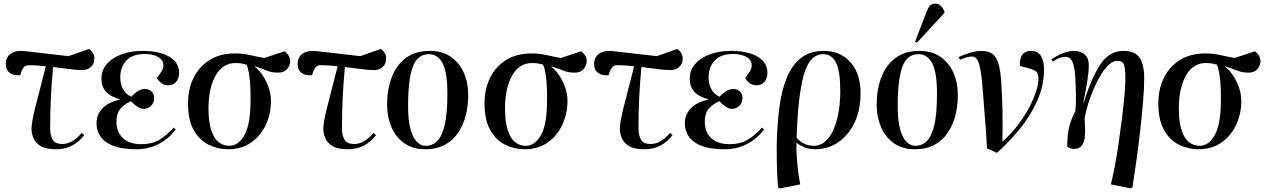

<svg xmlns="http://www.w3.org/2000/svg" viewBox="-20 -810 7008 1060"><path d="M289 14Q233 14 204 -4Q175 -22 164.5 -48Q154 -74 154 -99Q154 -133 174 -214Q194 -295 233 -444Q185 -450 141 -450Q126 -450 116.5 -443.5Q107 -437 97 -411L92 -395Q58 -391 35 -407Q12 -423 12 -457Q12 -494 39.5 -513.5Q67 -533 115 -528L358 -500L472 -540Q483 -531 492 -518.5Q501 -506 501 -488Q501 -457 481.5 -440Q462 -423 433 -423Q406 -423 364 -428.5Q322 -434 273 -440Q264 -342 260.5 -261.5Q257 -181 257 -104Q257 -61 271.5 -38Q286 -15 324 -15Q380 -15 431 -76L445 -64Q418 -28 379.5 -7Q341 14 289 14Z M733 14Q623 14 568 -24Q513 -62 513 -130Q513 -177 545.5 -211.5Q578 -246 642 -260V-262Q587 -278 563.5 -305.5Q540 -333 540 -376Q540 -423 570 -457Q600 -491 651 -510Q702 -529 767 -529Q861 -529 915 -497Q969 -465 969 -407Q968 -375 951.5 -357Q935 -339 909 -339Q885 -339 869.5 -352Q854 -365 846 -379Q865 -405 873.5 -418.5Q882 -432 882 -450Q882 -478 854 -495Q826 -512 779 -512Q714 -512 679.5 -477.5Q645 -443 644 -385Q644 -342 661.5 -314Q679 -286 705 -276Q720 -293 740 -306Q760 -319 780 -319Q800 -319 815.5 -306Q831 -293 831 -269Q831 -242 813.5 -225.5Q796 -209 772 -209Q756 -209 737.5 -221.5Q719 -234 704 -251Q675 -241 649 -214.5Q623 -188 623 -138Q623 -81 658.5 -47.5Q694 -14 761 -14Q817 -14 857.5 -37Q898 -60 939 -106L950 -95Q911 -43 855 -14.5Q799 14 733 14Z M1239 14Q1183 14 1132 -11Q1081 -36 1049.5 -92Q1018 -148 1018 -240Q1018 -317 1048 -379Q1078 -441 1136 -478Q1194 -515 1278 -515Q1320 -515 1360 -506Q1400 -497 1439 -490L1552 -527Q1568 -514 1575 -500.5Q1582 -487 1582 -475Q1582 -446 1563.5 -427Q1545 -408 1514 -409Q1480 -409 1452.5 -420.5Q1425 -432 1386 -444V-442Q1410 -424 1430.5 -393.5Q1451 -363 1463.5 -326Q1476 -289 1476 -252Q1476 -183 1448 -122Q1420 -61 1367 -23.5Q1314 14 1239 14ZM1245 -5Q1297 -5 1330 -65Q1363 -125 1363 -251Q1364 -291 1362 -331.5Q1360 -372 1354.5 -404.5Q1349 -437 1341 -453Q1323 -458 1310.5 -460Q1298 -462 1280 -462Q1210 -462 1171 -394Q1132 -326 1131 -214Q1131 -136 1146.5 -90Q1162 -44 1188 -24.5Q1214 -5 1245 -5Z M1900 14Q1844 14 1815 -4Q1786 -22 1775.5 -48Q1765 -74 1765 -99Q1765 -133 1785 -214Q1805 -295 1844 -444Q1796 -450 1752 -450Q1737 -450 1727.5 -443.5Q1718 -437 1708 -411L1703 -395Q1669 -391 1646 -407Q1623 -423 1623 -457Q1623 -494 1650.5 -513.5Q1678 -533 1726 -528L1969 -500L2083 -540Q2094 -531 2103 -518.5Q2112 -506 2112 -488Q2112 -457 2092.5 -440Q2073 -423 2044 -423Q2017 -423 1975 -428.5Q1933 -434 1884 -440Q1875 -342 1871.5 -261.5Q1868 -181 1868 -104Q1868 -61 1882.5 -38Q1897 -15 1935 -15Q1991 -15 2042 -76L2056 -64Q2029 -28 1990.5 -7Q1952 14 1900 14Z M2328 14Q2258 14 2211 -20Q2164 -54 2140.5 -109.5Q2117 -165 2117 -231Q2117 -314 2142 -381.5Q2167 -449 2219.5 -489Q2272 -529 2354 -529Q2421 -529 2468 -497Q2515 -465 2540 -410Q2565 -355 2565 -283Q2565 -226 2551.5 -173Q2538 -120 2509.5 -77.5Q2481 -35 2436 -10.5Q2391 14 2328 14ZM2330 -5Q2369 -5 2395.5 -33Q2422 -61 2436 -123.5Q2450 -186 2450 -292Q2450 -413 2423 -462Q2396 -511 2348 -511Q2284 -511 2258.5 -440Q2233 -369 2233 -225Q2233 -144 2246.5 -96Q2260 -48 2282 -26.5Q2304 -5 2330 -5Z M2876 14Q2820 14 2769 -11Q2718 -36 2686.5 -92Q2655 -148 2655 -240Q2655 -317 2685 -379Q2715 -441 2773 -478Q2831 -515 2915 -515Q2957 -515 2997 -506Q3037 -497 3076 -490L3189 -527Q3205 -514 3212 -500.5Q3219 -487 3219 -475Q3219 -446 3200.5 -427Q3182 -408 3151 -409Q3117 -409 3089.5 -420.5Q3062 -432 3023 -444V-442Q3047 -424 3067.5 -393.5Q3088 -363 3100.5 -326Q3113 -289 3113 -252Q3113 -183 3085 -122Q3057 -61 3004 -23.5Q2951 14 2876 14ZM2882 -5Q2934 -5 2967 -65Q3000 -125 3000 -251Q3001 -291 2999 -331.5Q2997 -372 2991.5 -404.5Q2986 -437 2978 -453Q2960 -458 2947.5 -460Q2935 -462 2917 -462Q2847 -462 2808 -394Q2769 -326 2768 -214Q2768 -136 2783.5 -90Q2799 -44 2825 -24.5Q2851 -5 2882 -5Z M3537 14Q3481 14 3452 -4Q3423 -22 3412.5 -48Q3402 -74 3402 -99Q3402 -133 3422 -214Q3442 -295 3481 -444Q3433 -450 3389 -450Q3374 -450 3364.5 -443.5Q3355 -437 3345 -411L3340 -395Q3306 -391 3283 -407Q3260 -423 3260 -457Q3260 -494 3287.5 -513.5Q3315 -533 3363 -528L3606 -500L3720 -540Q3731 -531 3740 -518.5Q3749 -506 3749 -488Q3749 -457 3729.5 -440Q3710 -423 3681 -423Q3654 -423 3612 -428.5Q3570 -434 3521 -440Q3512 -342 3508.5 -261.5Q3505 -181 3505 -104Q3505 -61 3519.5 -38Q3534 -15 3572 -15Q3628 -15 3679 -76L3693 -64Q3666 -28 3627.5 -7Q3589 14 3537 14Z M3981 14Q3871 14 3816 -24Q3761 -62 3761 -130Q3761 -177 3793.5 -211.5Q3826 -246 3890 -260V-262Q3835 -278 3811.5 -305.5Q3788 -333 3788 -376Q3788 -423 3818 -457Q3848 -491 3899 -510Q3950 -529 4015 -529Q4109 -529 4163 -497Q4217 -465 4217 -407Q4216 -375 4199.5 -357Q4183 -339 4157 -339Q4133 -339 4117.5 -352Q4102 -365 4094 -379Q4113 -405 4121.5 -418.5Q4130 -432 4130 -450Q4130 -478 4102 -495Q4074 -512 4027 -512Q3962 -512 3927.5 -477.5Q3893 -443 3892 -385Q3892 -342 3909.5 -314Q3927 -286 3953 -276Q3968 -293 3988 -306Q4008 -319 4028 -319Q4048 -319 4063.5 -306Q4079 -293 4079 -269Q4079 -242 4061.5 -225.5Q4044 -209 4020 -209Q4004 -209 3985.5 -221.5Q3967 -234 3952 -251Q3923 -241 3897 -214.5Q3871 -188 3871 -138Q3871 -81 3906.5 -47.5Q3942 -14 4009 -14Q4065 -14 4105.5 -37Q4146 -60 4187 -106L4198 -95Q4159 -43 4103 -14.5Q4047 14 3981 14Z M4286 230 4276 225Q4272 194 4270 133.5Q4268 73 4268 -1Q4270 -118 4282.5 -214.5Q4295 -311 4324 -381.5Q4353 -452 4403 -490.5Q4453 -529 4529 -529Q4586 -529 4631.5 -502.5Q4677 -476 4704 -424Q4731 -372 4731 -295Q4731 -202 4697.5 -132.5Q4664 -63 4607.5 -24.5Q4551 14 4480 14Q4447 14 4422.5 4Q4398 -6 4378 -21H4377Q4376 10 4378.5 50.5Q4381 91 4386 132.5Q4391 174 4398 208ZM4472 -5Q4519 -5 4552 -45.5Q4585 -86 4602 -154.5Q4619 -223 4619 -306Q4619 -419 4595 -465Q4571 -511 4525 -511Q4449 -511 4417 -394.5Q4385 -278 4378 -49Q4418 -5 4472 -5Z M5031 14Q4961 14 4914 -20Q4867 -54 4843.5 -109.5Q4820 -165 4820 -231Q4820 -314 4845 -381.5Q4870 -449 4922.5 -489Q4975 -529 5057 -529Q5124 -529 5171 -497Q5218 -465 5243 -410Q5268 -355 5268 -283Q5268 -226 5254.5 -173Q5241 -120 5212.5 -77.5Q5184 -35 5139 -10.5Q5094 14 5031 14ZM5033 -5Q5072 -5 5098.5 -33Q5125 -61 5139 -123.5Q5153 -186 5153 -292Q5153 -413 5126 -462Q5099 -511 5051 -511Q4987 -511 4961.5 -440Q4936 -369 4936 -225Q4936 -144 4949.5 -96Q4963 -48 4985 -26.5Q5007 -5 5033 -5ZM5043 -575 5032 -580 5095 -744Q5104 -767 5114 -778.5Q5124 -790 5143 -790Q5162 -790 5174 -778Q5186 -766 5194 -746V-739Z M5484 34 5429 9Q5427 -31 5425 -62Q5423 -93 5420.5 -125Q5418 -157 5414.5 -197.5Q5411 -238 5407 -296Q5401 -380 5393 -423.5Q5385 -467 5374 -482.5Q5363 -498 5348 -498Q5332 -498 5313 -492.5Q5294 -487 5280 -480L5273 -495Q5301 -509 5336.5 -519Q5372 -529 5398 -529Q5436 -529 5458.5 -513Q5481 -497 5492.5 -458Q5504 -419 5508 -350Q5513 -277 5514.5 -201.5Q5516 -126 5514 -28Q5561 -69 5597.5 -117Q5634 -165 5660 -213Q5686 -261 5699.5 -303Q5713 -345 5713 -374Q5713 -406 5699.5 -416Q5686 -426 5659 -433L5611 -446Q5608 -484 5623.5 -506.5Q5639 -529 5672 -529Q5711 -529 5727.5 -500Q5744 -471 5744 -429Q5744 -340 5708 -257.5Q5672 -175 5613 -102Q5554 -29 5484 34Z M6221 230 6113 208Q6123 168 6134.5 108Q6146 48 6156 -21.5Q6166 -91 6174.5 -159Q6183 -227 6188 -283.5Q6193 -340 6193 -374Q6193 -425 6186.5 -449.5Q6180 -474 6149 -474Q6125 -474 6102 -453Q6079 -432 6057.5 -396.5Q6036 -361 6018 -319Q6000 -277 5987 -234.5Q5974 -192 5968 -158Q5969 -130 5970.5 -100.5Q5972 -71 5968 -45.5Q5964 -20 5950.5 -4Q5937 12 5909 12Q5900 12 5887 8Q5874 4 5872 -3Q5872 -65 5883 -109.5Q5894 -154 5917 -197Q5921 -236 5920 -286Q5919 -336 5917 -374Q5914 -438 5901.5 -467Q5889 -496 5862 -496Q5826 -496 5793 -469L5785 -482Q5814 -503 5847.5 -516Q5881 -529 5911 -529Q5929 -529 5947.5 -522Q5966 -515 5978.5 -498Q5991 -481 5991 -449Q5991 -413 5982.5 -360.5Q5974 -308 5961 -244L5963 -243Q6006 -382 6055.5 -455.5Q6105 -529 6182 -529Q6247 -529 6272 -490.5Q6297 -452 6297 -378Q6297 -324 6290.5 -247.5Q6284 -171 6274.5 -86.5Q6265 -2 6253.5 79Q6242 160 6232 224Z M6596 14Q6540 14 6489 -11Q6438 -36 6406.5 -92Q6375 -148 6375 -240Q6375 -317 6405 -379Q6435 -441 6493 -478Q6551 -515 6635 -515Q6677 -515 6717 -506Q6757 -497 6796 -490L6909 -527Q6925 -514 6932 -500.5Q6939 -487 6939 -475Q6939 -446 6920.5 -427Q6902 -408 6871 -409Q6837 -409 6809.5 -420.5Q6782 -432 6743 -444V-442Q6767 -424 6787.5 -393.5Q6808 -363 6820.5 -326Q6833 -289 6833 -252Q6833 -183 6805 -122Q6777 -61 6724 -23.5Q6671 14 6596 14ZM6602 -5Q6654 -5 6687 -65Q6720 -125 6720 -251Q6721 -291 6719 -331.5Q6717 -372 6711.5 -404.5Q6706 -437 6698 -453Q6680 -458 6667.5 -460Q6655 -462 6637 -462Q6567 -462 6528 -394Q6489 -326 6488 -214Q6488 -136 6503.5 -90Q6519 -44 6545 -24.5Q6571 -5 6602 -5Z"/></svg>

Font: Literata 72pt Medium
Style: Italic
Weight: 500
Italic angle: -2°
Designer: Latin by Veronika Burian and Jose Scaglione. Greek by Irene Vlachou. Cyrillic by Vera Evstafieva
Foundry: TypeTogether
Version: Version 3.002